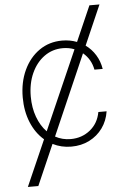

<svg xmlns="http://www.w3.org/2000/svg" viewBox="-61 -770 661 1019"><g transform="rotate(-5 269.0 -261.0)"><path d="M508.5 -727.3 416.2 -516Q447.4 -493.6 468.2 -460Q489 -426.5 495.7 -384.9H451.7Q441.1 -441.1 398.8 -476.6L212.4 -49.4Q250 -28.8 294.4 -28.8Q354.4 -28.8 398.3 -64.3Q442.1 -99.8 452.8 -159.1H496.8Q489 -108.7 461.3 -70.3Q433.6 -32 390.6 -10.3Q347.7 11.4 294.4 11.4Q241.1 11.4 195.7 -11.7L101.2 204.5H45.5L153.1 -40.1Q109 -77.8 84.3 -137.6Q59.7 -197.4 59.7 -271Q59.7 -351.9 89.5 -415.8Q119.3 -479.8 172.2 -516.7Q225.1 -553.6 294 -553.6Q335.6 -553.6 372.5 -539.4L454.9 -727.3ZM355.8 -501.8Q327.1 -513.1 294.4 -513.1Q239 -513.1 195.7 -482.1Q152.3 -451 127.5 -396.5Q102.6 -342 102.6 -271.7Q102.6 -212.4 120.7 -163Q138.8 -113.6 170.8 -81Z"/></g></svg>

Font: Inter Extra Light BETA
Style: Regular
Weight: 200
Designer: Rasmus Andersson
Foundry: rsms
Version: Version 3.011;git-f93a4a705